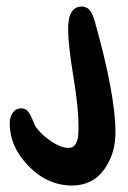

<svg xmlns="http://www.w3.org/2000/svg" viewBox="-20 -602 396 592"><path d="M248 -578Q262 -570 271 -541Q336 -310 336 -194Q336 -127 300.5 -78.5Q265 -30 202 -30Q127 -30 68.5 -89.5Q10 -149 10 -222Q10 -241 19.5 -254.5Q29 -268 46 -268Q59 -268 67 -257.5Q75 -247 81.5 -230Q88 -213 93 -207Q112 -183 140.5 -164.5Q169 -146 192 -146Q206 -146 213 -158Q220 -170 221 -182.5Q222 -195 222 -217Q222 -270 206 -367.5Q190 -465 190 -513Q190 -582 233 -582Q238 -582 248 -578Z"/></svg>

Font: Because We Mentor
Style: Regular
Weight: 400
Designer: Liz Wetzel, Aaron Williamson, Russ McMullin
Foundry: Red Hat
Version: Version 1.000